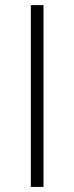

<svg xmlns="http://www.w3.org/2000/svg" viewBox="-20 -734 292 754"><path d="M101.1 0V-713.9H150.9V0Z"/></svg>

Font: Zoram GWeb Light
Style: Regular
Weight: 300
Foundry: Ascender Corporation
Version: Version 1.000